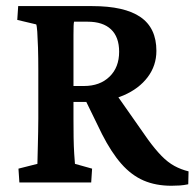

<svg xmlns="http://www.w3.org/2000/svg" viewBox="-20 -593 633 624"><path d="M43 0 40 -44.9 101.6 -60.5Q101.6 -66.4 102.1 -82.5Q102.5 -98.6 103 -120.1Q103.5 -141.6 104 -164.6Q104.5 -187.5 104.5 -208V-364.3Q104.5 -406.2 103.5 -438.5Q102.5 -470.7 101.1 -490.2Q99.6 -509.8 97.7 -513.7L36.1 -528.3L39.1 -573.2H279.3Q384.8 -573.2 436.5 -537.6Q488.3 -502 488.3 -427.7Q488.3 -379.9 460 -342.3Q431.6 -304.7 381.8 -283.2Q332 -261.7 267.6 -261.7H208V-313.5H252.9Q304.7 -313.5 335.9 -343.8Q367.2 -374 367.2 -424.8Q367.2 -472.7 340.8 -497.6Q314.5 -522.5 264.6 -522.5H220.7Q219.7 -519.5 219.2 -508.8Q218.8 -498 218.8 -479.5Q218.8 -460.9 218.8 -435.1Q218.8 -409.2 218.8 -375V-208Q218.8 -176.8 219.2 -146.5Q219.7 -116.2 221.2 -93.3Q222.7 -70.3 223.6 -60.5L279.3 -44.9L276.4 0ZM537.1 10.7Q486.3 10.7 446.8 -6.3Q407.2 -23.4 374.5 -60.5Q341.8 -97.7 311.5 -157.2L252.9 -277.3L348.6 -299.8L460.9 -139.6Q484.4 -107.4 504.9 -86.4Q525.4 -65.4 546.9 -53.7Q568.4 -42 592.8 -36.1L591.8 5.9Q578.1 8.8 564.5 9.8Q550.8 10.7 537.1 10.7Z"/></svg>

Font: Crimson Pro SemiBold
Style: Regular
Weight: 600
Designer: Jacques Le Bailly
Foundry: Baron von Fonthausen
Version: Version 1.003